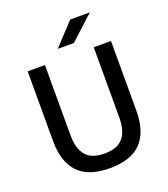

<svg xmlns="http://www.w3.org/2000/svg" viewBox="-150 -932 918 1050"><g transform="rotate(-20 308.5 -407.0)"><path d="M308.5 13Q184 13 125 -49.8Q66 -112.5 66 -233V-639H166.5V-230Q166.5 -153 199.8 -112.8Q233 -72.5 308.5 -72.5Q384 -72.5 417.2 -112.8Q450.5 -153 450.5 -230V-639H551V-233Q551 -112.5 492.2 -49.8Q433.5 13 308.5 13ZM263.5 -699 381.5 -825.5H494V-824L356.5 -698H263.5Z"/></g></svg>

Font: Anek Kannada Medium
Style: Regular
Weight: 500
Designer: Vaishnavi Murthy, Maithili Shingre (Kannada) & Yesha Goshar (Latin)
Foundry: Ek Type
Version: Version 1.003